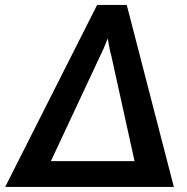

<svg xmlns="http://www.w3.org/2000/svg" viewBox="-62 -742 744 762"><path d="M628 0 441 -722.5H323.5L-41.5 0ZM140 -102.5 335 -519C339.7 -528 344.6 -538.5 349.8 -550.5C354.9 -562.5 360.2 -575.5 365.5 -589.5C367.8 -575.5 370.2 -562.6 372.5 -550.8C374.8 -538.9 377.3 -528.5 380 -519.5L472 -102.5Z"/></svg>

Font: Lato
Style: Bold Italic
Weight: 700
Italic angle: -7°
Designer: Lukasz Dziedzic
Foundry: tyPoland Lukasz Dziedzic
Version: Version 2.007; 2014-02-27